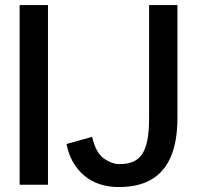

<svg xmlns="http://www.w3.org/2000/svg" viewBox="-20 -735 792 764"><path d="M58.1 0V-714.8H170.9V0ZM453.6 9.3Q369.1 9.3 314.7 -36.6Q260.3 -82.5 244.6 -162.1L346.7 -190.4Q360.8 -127.9 392.6 -105Q424.3 -82 456.1 -82Q487.8 -82 510.3 -91.8Q532.7 -101.6 546.6 -123.3Q560.5 -145 566.9 -179.7Q573.2 -214.4 573.2 -264.2V-714.8H686V-265.6Q686 -173.3 660.2 -112.3Q634.3 -51.3 582.8 -21Q531.2 9.3 453.6 9.3Z"/></svg>

Font: Pontano Sans
Style: Bold
Weight: 700
Designer: Vernon Adams
Foundry: Vernon Adams
Version: Version 2.001